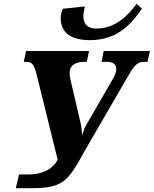

<svg xmlns="http://www.w3.org/2000/svg" viewBox="-20 -982 808 1009"><path d="M453 -771C605 -771 676 -866 726 -936L698 -962C658 -907 590 -832 487 -832C431 -832 418 -866 418 -898C418 -912 422 -932 426 -948L311 -936C303 -921 299 -906 299 -887C299 -824 336 -771 453 -771ZM63 7H138C311 7 334 -23 428 -194L653 -582C687 -641 703 -657 738 -657H755L768 -714H525L514 -657H543C572 -657 591 -645 591 -620C591 -604 584 -585 571 -564L428 -316C423 -307 418 -290 412 -271C410 -297 406 -325 405 -329L349 -569C346 -583 346 -593 346 -600C346 -639 378 -657 419 -657H436L448 -714H117L105 -657H119C147 -657 159 -643 171 -596L283 -143C254 -87 193 -65 131 -65H80Z"/></svg>

Font: Noto Serif SemiCondensed Extra
Style: Italic
Weight: 800
Width: 4
Italic angle: -12°
Designer: Monotype Design Team
Foundry: Monotype Imaging Inc.
Version: Version 1.901